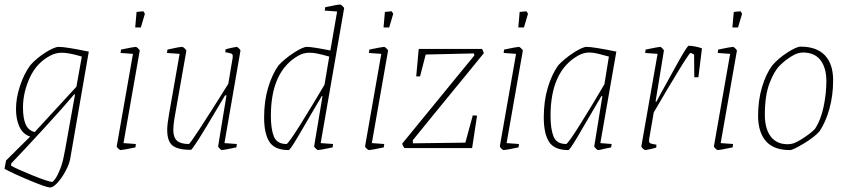

<svg xmlns="http://www.w3.org/2000/svg" viewBox="-30 -657 3755 852"><path d="M364 -428 282 45Q278 70 261.5 101Q245 132 225.5 153.5Q206 175 192 175Q177 175 102.5 144Q28 113 -10 92L-3 55L104 -51Q72 -61 56.5 -94Q41 -127 41 -173Q41 -223 59 -276.5Q77 -330 104 -367Q131 -398 171 -423.5Q211 -449 231 -449Q262 -449 364 -428ZM124 -71 309 -272 333 -406Q276 -423 245 -423Q216 -423 193 -410Q132 -378 102 -312Q72 -246 72 -180Q72 -132 84 -105Q96 -78 124 -71ZM259 7Q276 -85 303 -238H299Q253 -183 162.5 -84.5Q72 14 20 68L19 78Q38 90 111.5 120Q185 150 202 150Q206 150 216.5 134.5Q227 119 237.5 92Q248 65 254 32Z M488 -8 560 -418 505 -422 507 -437Q564 -449 573 -449Q576 -449 583.5 -441.5Q591 -434 590 -432L518 -22L573 -18L571 -3Q514 9 505 9Q502 9 495 2.5Q488 -4 488 -8ZM576 -604 606 -607 613 -596 595 -535H570Z M966 -22 1021 -18 1019 -3Q962 9 954 9Q951 9 944 1.5Q937 -6 938 -8L975 -234H969L939 -184Q826 8 817 8Q761 8 736.5 -10.5Q712 -29 712 -81Q712 -105 720 -150L767 -418L711 -422L713 -437Q766 -449 779 -449Q782 -449 789.5 -442Q797 -435 797 -432L744 -131Q739 -99 739 -81Q739 -47 755.5 -32.5Q772 -18 808 -18Q816 -18 983 -285L1002 -398Q1003 -402 1003 -408Q1003 -416 997 -419Q991 -422 970 -425L971 -438Q984 -442 998.5 -445Q1013 -448 1020 -449Q1023 -449 1030 -442.5Q1037 -436 1037 -432Z M1497 -620 1393 -22 1448 -18 1446 -3Q1389 9 1381 9Q1378 9 1370.5 1.5Q1363 -6 1364 -8L1401 -230H1397Q1390 -216 1382 -204Q1325 -106 1291 -48.5Q1257 9 1251 9Q1189 9 1165.5 -27.5Q1142 -64 1142 -136Q1142 -208 1159.5 -267Q1177 -326 1206 -367Q1234 -397 1274 -423Q1314 -449 1332 -449Q1356 -449 1436 -433L1466 -606L1411 -610L1413 -625Q1470 -637 1480 -637Q1483 -637 1490.5 -629.5Q1498 -622 1497 -620ZM1410 -281 1431 -406Q1399 -415 1379.5 -419Q1360 -423 1344 -423Q1316 -423 1294 -410Q1172 -341 1172 -143Q1172 -84 1185.5 -51Q1199 -18 1241 -18Q1249 -18 1303 -104.5Q1357 -191 1410 -281Z M1590 -8 1662 -418 1607 -422 1609 -437Q1666 -449 1675 -449Q1678 -449 1685.5 -441.5Q1693 -434 1692 -432L1620 -22L1675 -18L1673 -3Q1616 9 1607 9Q1604 9 1597 2.5Q1590 -4 1590 -8ZM1678 -604 1708 -607 1715 -596 1697 -535H1672Z M2068 -145 2087 -144 2065 0H1765Q1756 -11 1755 -20L2011 -333Q2037 -364 2075 -411L2073 -420L1859 -415L1834 -318H1817L1828 -440H2109Q2112 -436 2117 -421L2042 -329Q1859 -106 1802 -35V-21L2035 -24Z M2188 -8 2260 -418 2205 -422 2207 -437Q2264 -449 2273 -449Q2276 -449 2283.5 -441.5Q2291 -434 2290 -432L2218 -22L2273 -18L2271 -3Q2214 9 2205 9Q2202 9 2195 2.5Q2188 -4 2188 -8ZM2276 -604 2306 -607 2313 -596 2295 -535H2270Z M2634 -22 2684 -18 2682 -3Q2675 -2 2667.5 0Q2660 2 2653 3Q2629 9 2624 9Q2621 9 2613.5 1.5Q2606 -6 2607 -8L2643 -230H2638Q2631 -216 2623 -204Q2566 -106 2532 -48.5Q2498 9 2492 9Q2430 9 2406.5 -27.5Q2383 -64 2383 -136Q2383 -208 2400.5 -267Q2418 -326 2447 -367Q2475 -397 2515 -423Q2555 -449 2573 -449Q2603 -449 2705 -428ZM2652 -283 2672 -406Q2647 -413 2624.5 -418.5Q2602 -424 2586 -424Q2559 -424 2535 -410Q2413 -341 2413 -143Q2413 -84 2426.5 -51Q2440 -18 2482 -18Q2490 -18 2545 -106Q2600 -194 2652 -283Z M3085 -442 3069 -314H3051L3050 -415Q3039 -422 3034 -422Q3029 -422 2977.5 -337.5Q2926 -253 2871 -158L2851 -42Q2850 -38 2850 -32Q2850 -24 2856 -21Q2862 -18 2883 -15L2882 -2Q2869 2 2854.5 5Q2840 8 2833 9Q2830 9 2823 2.5Q2816 -4 2816 -8L2888 -418L2833 -422L2835 -437Q2892 -449 2900 -449Q2903 -449 2910 -441.5Q2917 -434 2916 -432L2879 -206H2883L2900 -238Q2938 -308 2979 -381Q3020 -454 3026 -454Q3037 -454 3055.5 -450.5Q3074 -447 3085 -442Z M3138 -8 3210 -418 3155 -422 3157 -437Q3214 -449 3223 -449Q3226 -449 3233.5 -441.5Q3241 -434 3240 -432L3168 -22L3223 -18L3221 -3Q3164 9 3155 9Q3152 9 3145 2.5Q3138 -4 3138 -8ZM3226 -604 3256 -607 3263 -596 3245 -535H3220Z M3334 -144Q3334 -212 3351.5 -270.5Q3369 -329 3397 -367Q3424 -398 3464 -424Q3504 -450 3523 -450Q3594 -450 3630.5 -411.5Q3667 -373 3667 -301Q3667 -233 3650.5 -174Q3634 -115 3607 -75Q3586 -50 3537.5 -20.5Q3489 9 3475 9Q3403 9 3368.5 -31Q3334 -71 3334 -144ZM3491 -21Q3509 -27 3541 -48.5Q3573 -70 3587 -86Q3613 -126 3625 -184.5Q3637 -243 3637 -297Q3637 -356 3611 -390Q3585 -424 3533 -424Q3509 -424 3482 -407Q3454 -390 3429.5 -365.5Q3405 -341 3384.5 -287Q3364 -233 3364 -148Q3364 -86 3390 -51.5Q3416 -17 3465 -17Q3480 -17 3491 -21Z"/></svg>

Font: Grenze Thin
Style: Italic
Weight: 250
Italic angle: -10°
Designer: Renata Polastri
Foundry: Omnibus-Type
Version: Version 1.002; ttfautohint (v1.8)